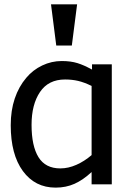

<svg xmlns="http://www.w3.org/2000/svg" viewBox="-20 -838 595 873"><path d="M488.3 0H396.5V-55.7Q357.4 -19.5 318.6 -2.2Q279.8 15.1 232.9 15.1Q139.2 15.1 84 -60.3Q28.8 -135.7 28.8 -268.6Q28.8 -335.9 47.1 -390.1Q65.4 -444.3 99.6 -484.4Q129.4 -520 171.9 -540.3Q214.4 -560.5 260.7 -560.5Q301.8 -560.5 332.3 -551Q362.8 -541.5 396.5 -522.5H398.4V-545.4H488.3ZM396.5 -132.8V-447.3Q362.3 -463.9 335 -470.2Q307.6 -476.6 275.9 -476.6Q200.2 -476.6 161.9 -419.7Q123.5 -362.8 123.5 -270.5Q123.5 -174.3 155 -123.3Q186.5 -72.3 254.4 -72.3Q290.5 -72.3 327.4 -88.6Q364.3 -105 396.5 -132.8ZM330.6 -818.4 306.6 -630.9H235.8L211.9 -818.4Z"/></svg>

Font: IranNastaliq
Style: Regular
Weight: 400
Designer: Hossein Zahedi
Version: Version 1.5